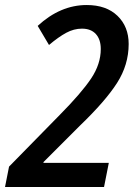

<svg xmlns="http://www.w3.org/2000/svg" viewBox="-39 -744 543 764"><path d="M-3 -81 199 -287Q285 -374 323.5 -431.5Q362 -489 362 -549Q362 -587 342.5 -608.5Q323 -630 287 -630Q255 -630 224.5 -613.5Q194 -597 156 -565L111 -641Q201 -724 306 -724Q384 -724 428.5 -681Q473 -638 473 -569Q473 -486 426.5 -413.5Q380 -341 279 -244L134 -99V-96H394L375 0H-19Z"/></svg>

Font: Noto Sans UI NarrowMedium
Style: Italic
Weight: 500
Width: 4
Italic angle: -12°
Designer: Monotype Design Team
Foundry: Monotype Imaging Inc.
Version: Version 1.001